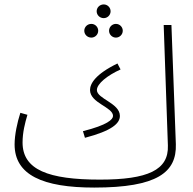

<svg xmlns="http://www.w3.org/2000/svg" viewBox="-20 -827 872 868"><path d="M449 -745C466 -745 480 -759 480 -776C480 -793 466 -807 449 -807C431 -807 417 -793 417 -776C417 -759 431 -745 449 -745ZM393 -657C410 -657 424 -671 424 -688C424 -705 410 -719 393 -719C375 -719 361 -705 361 -688C361 -671 375 -657 393 -657ZM504 -657C521 -657 535 -671 535 -688C535 -705 521 -719 504 -719C487 -719 473 -705 473 -688C473 -671 487 -657 504 -657ZM406 21C691 21 779 -48 775 -175L755 -714H720L739 -169C743 -58 648 -15 432 -15C199 -15 82 -59 82 -183C82 -228 93 -271 104 -308L72 -317C58 -273 46 -218 46 -174C46 -36 173 21 406 21ZM364 -204C486 -236 522 -269 522 -303C522 -361 418 -380 418 -420C418 -448 465 -486 525 -513L511 -540C410 -491 387 -448 387 -420C387 -361 491 -343 491 -303C491 -287 466 -262 355 -234Z"/></svg>

Font: Noto Sans Arabic ExtLt
Style: Regular
Weight: 200
Designer: Monotype Design Team, Nadine Chahine, Nizar Qandah and Khaled Hosny
Foundry: Monotype Imaging Inc.
Version: Version 2.012